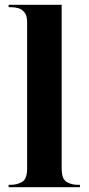

<svg xmlns="http://www.w3.org/2000/svg" viewBox="-20 -780 369 800"><path d="M16 0V-10H26Q51 -10 72 -22Q93 -34 93 -78V-688Q93 -715 82 -728.5Q71 -742 56 -746Q41 -750 28 -750H16V-760H237V-78Q237 -34 257.5 -22Q278 -10 303 -10H313V0Z"/></svg>

Font: Noto Serif Display SemiCondensed
Style: Bold
Weight: 700
Width: 4
Designer: Monotype Design Team
Foundry: Monotype Imaging Inc.
Version: Version 2.009